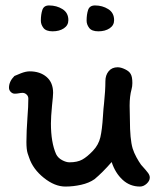

<svg xmlns="http://www.w3.org/2000/svg" viewBox="-20 -681 593 705"><path d="M231 -607Q231 -588 214.5 -577Q198 -566 173 -566Q149 -566 139.5 -578.5Q130 -591 130 -605Q130 -628 135.5 -644.5Q141 -661 160 -661Q188 -661 209.5 -647.5Q231 -634 231 -607ZM399 -607Q399 -588 382.5 -577Q366 -566 341 -566Q317 -566 307.5 -578.5Q298 -591 298 -605Q298 -628 303.5 -644.5Q309 -661 329 -661Q356 -661 377.5 -647.5Q399 -634 399 -607ZM13 -359Q13 -382 33 -402Q39 -405 57 -412Q75 -419 89 -419Q127 -419 151 -398.5Q175 -378 175 -340Q175 -329 171 -293Q167 -251 167 -228Q167 -158 186 -115Q193 -101 208 -93Q223 -85 235 -85Q264 -85 282 -95Q300 -105 321 -127Q342 -149 348.5 -177Q355 -205 358 -254Q360 -286 362 -301Q367 -349 367 -383Q367 -405 379 -419.5Q391 -434 412 -434Q424 -434 439.5 -426.5Q455 -419 460 -409Q466 -399 466 -376Q466 -364 463 -353Q456 -328 456 -293L457 -241Q457 -170 467 -136Q472 -120 481 -103.5Q490 -87 498 -76Q518 -54 524 -45.5Q530 -37 530 -29Q530 -17 518.5 -6.5Q507 4 494 4Q457 4 430 -21Q403 -46 390 -86Q356 -47 327 -23Q307 -9 278 -2.5Q249 4 220 4Q181 4 141 -28Q101 -60 87 -102Q86 -104 81.5 -118Q77 -132 77 -160Q77 -197 81 -253Q84 -289 84 -319Q84 -328 77.5 -334Q71 -340 63 -340Q57 -340 49.5 -338.5Q42 -337 34 -337Q26 -337 19.5 -343.5Q13 -350 13 -359Z"/></svg>

Font: Itim
Style: Regular
Weight: 400
Designer: Suppakit Chalermlarp
Version: Version 1.002g